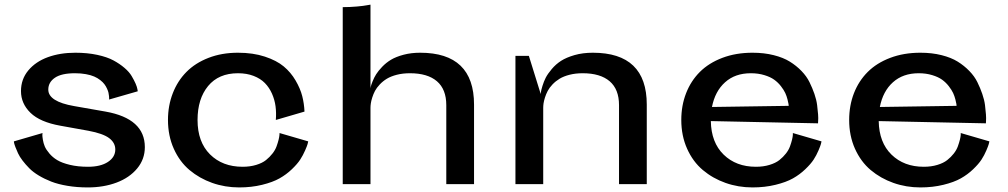

<svg xmlns="http://www.w3.org/2000/svg" viewBox="-20 -797 4362 831"><path d="M452.1 -366.2Q452.1 -367.7 452.4 -370.1Q452.6 -372.6 451.9 -380.4Q451.2 -388.2 449.5 -395.8Q447.8 -403.3 443.1 -413.6Q438.5 -423.8 431.9 -432.6Q425.3 -441.4 413.8 -450.4Q402.3 -459.5 387.7 -465.8Q373 -472.2 351.6 -476.1Q330.1 -480 304.2 -480Q246.1 -480 217.5 -460.4Q189 -440.9 189 -409.2Q189 -357.4 300.8 -337.9L437 -314Q606.9 -283.7 606.9 -160.2Q606.9 -107.9 573.7 -67.9Q540.5 -27.8 484.6 -6.8Q428.7 14.2 359.9 14.2Q313 14.2 272.2 7.3Q231.4 0.5 201.9 -11Q172.4 -22.5 147.7 -37.4Q123 -52.2 106.7 -68.8Q90.3 -85.4 77.6 -102.1Q64.9 -118.7 58.1 -133.5Q51.3 -148.4 46.9 -159.9Q42.5 -171.4 41 -178.2L40 -185.1L164.1 -221.2Q163.6 -218.3 163.3 -212.9Q163.1 -207.5 165.5 -192.4Q168 -177.2 173.6 -163.6Q179.2 -149.9 193.4 -133.1Q207.5 -116.2 227.8 -104Q248 -91.8 282.5 -83.5Q316.9 -75.2 360.8 -75.2Q415.5 -75.2 447.3 -96.2Q479 -117.2 479 -149.9Q479 -179.2 452.4 -199.2Q425.8 -219.2 362.8 -231L241.2 -252.9Q153.3 -268.6 112.1 -308.6Q70.8 -348.6 70.8 -402.8Q70.8 -454.1 102.5 -492.2Q134.3 -530.3 187.3 -549.6Q240.2 -568.8 306.2 -568.8Q357.9 -568.8 400.9 -559.6Q443.8 -550.3 470.9 -535.6Q498 -521 518.8 -503.2Q539.6 -485.4 550 -467.5Q560.5 -449.7 566.9 -435.1Q573.2 -420.4 574.7 -411.1L576.2 -401.9Z M1189.9 -221.2 1314 -185.1Q1313 -180.7 1311.3 -173.6Q1309.6 -166.5 1300.5 -145.8Q1291.5 -125 1279.3 -106.2Q1267.1 -87.4 1243.2 -64.5Q1219.2 -41.5 1189.7 -24.9Q1160.2 -8.3 1114.5 2.9Q1068.8 14.2 1015.1 14.2Q953.6 14.2 898.4 -5.4Q843.3 -24.9 800.3 -61Q757.3 -97.2 732.2 -153.3Q707 -209.5 707 -277.8Q707 -339.8 727.8 -393.3Q748.5 -446.8 786.9 -485.6Q825.2 -524.4 882.6 -546.6Q939.9 -568.8 1009.8 -568.8Q1075.2 -568.8 1126.2 -552Q1177.2 -535.2 1208 -509.5Q1238.8 -483.9 1259.3 -448.7Q1279.8 -413.6 1288.1 -381.1Q1296.4 -348.6 1297.9 -314L1173.8 -277.8Q1176.3 -308.6 1172.6 -336.9Q1168.9 -365.2 1157.2 -391.6Q1145.5 -418 1126.5 -437.5Q1107.4 -457 1077.6 -468.5Q1047.9 -480 1009.8 -480Q926.3 -480 880.6 -424.6Q835 -369.1 835 -277.8Q835 -182.6 888.9 -128.9Q942.9 -75.2 1029.8 -75.2Q1062.5 -75.2 1088.9 -83.3Q1115.2 -91.3 1131.3 -104.2Q1147.5 -117.2 1159.4 -132.6Q1171.4 -147.9 1177 -163.6Q1182.6 -179.2 1185.8 -192.1Q1189 -205.1 1189.5 -212.9Z M1583.5 -776.9V-415Q1584 -418.5 1585.2 -423.8Q1586.4 -429.2 1592.8 -445.3Q1599.1 -461.4 1608.2 -475.8Q1617.2 -490.2 1634.3 -508.1Q1651.4 -525.9 1672.6 -538.6Q1693.8 -551.3 1726.8 -560.1Q1759.8 -568.8 1798.3 -568.8Q2031.7 -568.8 2031.7 -344.2V0H1911.6V-341.8Q1911.6 -410.6 1871.1 -445.3Q1830.6 -480 1754.4 -480Q1723.1 -480 1697.5 -473.4Q1671.9 -466.8 1654.5 -456.3Q1637.2 -445.8 1623.8 -431.6Q1610.4 -417.5 1603 -403.6Q1595.7 -389.6 1591.1 -374.8Q1586.4 -359.9 1585 -349.4Q1583.5 -338.9 1583.5 -330.1V0H1463.4V-766.1Q1494.6 -766.1 1524.7 -768.8Q1554.7 -771.5 1568.8 -774.4Z M2659.2 0V-341.8Q2659.2 -410.6 2618.7 -445.3Q2578.1 -480 2502 -480Q2470.7 -480 2445.1 -473.4Q2419.4 -466.8 2402.1 -456.3Q2384.8 -445.8 2371.3 -431.6Q2357.9 -417.5 2350.6 -403.6Q2343.3 -389.6 2338.6 -374.8Q2334 -359.9 2332.5 -349.4Q2331.1 -338.9 2331.1 -330.1V0H2210.9V-555.2H2269L2320.3 -390.1Q2320.8 -394 2321.5 -400.4Q2322.3 -406.7 2327.9 -425.3Q2333.5 -443.8 2342 -460.7Q2350.6 -477.5 2368.2 -498.3Q2385.7 -519 2408.4 -533.7Q2431.2 -548.3 2466.8 -558.6Q2502.4 -568.8 2545.9 -568.8Q2779.3 -568.8 2779.3 -344.2V0Z M3535.6 -185.1Q3534.7 -180.7 3533 -173.6Q3531.2 -166.5 3522.5 -145.8Q3513.7 -125 3501.5 -106.2Q3489.3 -87.4 3465.3 -64.5Q3441.4 -41.5 3411.9 -24.9Q3382.3 -8.3 3336.4 2.9Q3290.5 14.2 3236.8 14.2Q3175.3 14.2 3120.1 -5.4Q3064.9 -24.9 3022 -61Q2979 -97.2 2953.9 -153.3Q2928.7 -209.5 2928.7 -277.8Q2928.7 -340.3 2949.5 -393.6Q2970.2 -446.8 3009 -485.6Q3047.9 -524.4 3106.4 -546.6Q3165 -568.8 3236.8 -568.8Q3287.1 -568.8 3328.6 -558.3Q3370.1 -547.9 3398.4 -530.3Q3426.8 -512.7 3449 -489.7Q3471.2 -466.8 3483.6 -441.4Q3496.1 -416 3504.9 -390.6Q3513.7 -365.2 3516.6 -342.3Q3519.5 -319.3 3520.8 -301.8Q3522 -284.2 3521 -273.4L3520.5 -263.2L3056.6 -272.9Q3058.1 -180.2 3112.1 -127.7Q3166 -75.2 3251.5 -75.2Q3284.2 -75.2 3310.5 -83.3Q3336.9 -91.3 3353.3 -104.2Q3369.6 -117.2 3381.6 -132.6Q3393.6 -147.9 3399.2 -163.6Q3404.8 -179.2 3408 -192.1Q3411.1 -205.1 3411.6 -212.9V-221.2ZM3393.6 -338.9Q3393.6 -341.8 3392.8 -346.9Q3392.1 -352.1 3388.4 -366.7Q3384.8 -381.3 3378.7 -394.5Q3372.6 -407.7 3359.9 -424.1Q3347.2 -440.4 3330.8 -452.1Q3314.5 -463.9 3288.1 -471.9Q3261.7 -480 3229.5 -480Q3161.6 -480 3118.2 -440.9Q3074.7 -401.9 3061.5 -334Z M4262.2 -185.1Q4261.2 -180.7 4259.5 -173.6Q4257.8 -166.5 4249 -145.8Q4240.2 -125 4228 -106.2Q4215.8 -87.4 4191.9 -64.5Q4168 -41.5 4138.4 -24.9Q4108.9 -8.3 4063 2.9Q4017.1 14.2 3963.4 14.2Q3901.9 14.2 3846.7 -5.4Q3791.5 -24.9 3748.5 -61Q3705.6 -97.2 3680.4 -153.3Q3655.3 -209.5 3655.3 -277.8Q3655.3 -340.3 3676 -393.6Q3696.8 -446.8 3735.6 -485.6Q3774.4 -524.4 3833 -546.6Q3891.6 -568.8 3963.4 -568.8Q4013.7 -568.8 4055.2 -558.3Q4096.7 -547.9 4125 -530.3Q4153.3 -512.7 4175.5 -489.7Q4197.8 -466.8 4210.2 -441.4Q4222.7 -416 4231.4 -390.6Q4240.2 -365.2 4243.2 -342.3Q4246.1 -319.3 4247.3 -301.8Q4248.5 -284.2 4247.6 -273.4L4247.1 -263.2L3783.2 -272.9Q3784.7 -180.2 3838.6 -127.7Q3892.6 -75.2 3978 -75.2Q4010.7 -75.2 4037.1 -83.3Q4063.5 -91.3 4079.8 -104.2Q4096.2 -117.2 4108.2 -132.6Q4120.1 -147.9 4125.7 -163.6Q4131.3 -179.2 4134.5 -192.1Q4137.7 -205.1 4138.2 -212.9V-221.2ZM4120.1 -338.9Q4120.1 -341.8 4119.4 -346.9Q4118.7 -352.1 4115 -366.7Q4111.3 -381.3 4105.2 -394.5Q4099.1 -407.7 4086.4 -424.1Q4073.7 -440.4 4057.4 -452.1Q4041 -463.9 4014.6 -471.9Q3988.3 -480 3956.1 -480Q3888.2 -480 3844.7 -440.9Q3801.3 -401.9 3788.1 -334Z"/></svg>

Font: Sporting Grotesque
Style: Regular
Weight: 400
Designer: Lucas LE BIHAN
Foundry: Lucas LE BIHAN
Version: Version 2.001;PS 2.1;hotconv 1.0.88;makeotf.lib2.5.647800